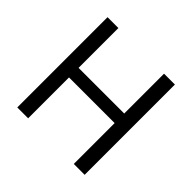

<svg xmlns="http://www.w3.org/2000/svg" viewBox="-172 -874 1050 1050"><g transform="rotate(45 353.5 -349.0)"><path d="M530 -316H177V0H93V-698H177V-390H530V-698H614V0H530Z"/></g></svg>

Font: IBM Plex Sans KR
Style: Regular
Weight: 400
Designer: Mike Abbink; Paul van der Laan; Pieter van Rosmalen; Wujin Sim; Chorong Kim; Dohee Lee;
Foundry: Sandoll Inc.
Version: Version 1.000